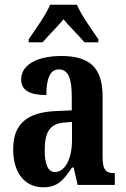

<svg xmlns="http://www.w3.org/2000/svg" viewBox="-20 -786 534 816"><path d="M102 -619V-606H161C184 -634 224 -672 250 -704C274 -674 320 -630 339 -606H398V-619C373 -657 325 -721 307 -766H193C175 -721 127 -657 102 -619ZM163 10C225 10 249 -19 286 -74H293L310 0H468V-50H465C428 -50 416 -66 416 -121V-377C416 -502 357 -548 241 -548C145 -548 70 -515 70 -448C70 -403 105 -382 177 -382C177 -450 192 -491 230 -491C272 -491 285 -449 285 -374V-317L218 -314C96 -309 36 -260 36 -152C36 -42 93 10 163 10ZM213 -55C183 -55 170 -90 170 -147C170 -222 190 -260 252 -265L286 -268V-191C286 -111 257 -55 213 -55Z"/></svg>

Font: Noto Serif Devanagari ExtraCondensed
Style: Bold
Weight: 700
Width: 2
Designer: Universal Thirst, Indian Type Foundry and the Monotype Design Team
Foundry: Monotype Imaging Inc.
Version: Version 2.004